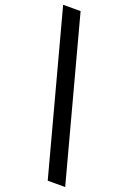

<svg xmlns="http://www.w3.org/2000/svg" viewBox="-169 -856 678 1013"><g transform="rotate(20 169.5 -350.0)"><path d="M339 100H241L0 -800H98Z"/></g></svg>

Font: Albert Sans Medium
Style: Regular
Weight: 500
Designer: Andreas Rasmussen
Foundry: a.Foundry
Version: Version 1.025